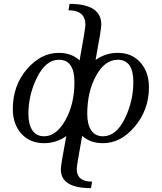

<svg xmlns="http://www.w3.org/2000/svg" viewBox="-20 -721 829 980"><path d="M444.3 239.3Q290.5 239.3 290.5 143.1Q290.5 121.6 318.4 -26.4Q266.6 9.8 205.1 9.8Q133.3 9.8 89.4 -38.3Q45.4 -86.4 45.4 -165Q45.4 -283.7 116.9 -367.4Q188.5 -451.2 280.3 -451.2Q345.2 -451.2 386.2 -412.6Q416 -576.2 416 -594.2Q416 -668.5 329.6 -668.5L335 -701.2Q497.1 -701.2 497.1 -595.2Q497.1 -571.3 467.8 -415Q519.5 -451.2 580.6 -451.2Q652.8 -451.2 696.5 -402.3Q740.2 -353.5 740.2 -274.9Q740.2 -161.6 668.7 -75.9Q597.2 9.8 505.4 9.8Q440.4 9.8 399.4 -27.8Q371.6 125.5 371.6 141.6Q371.6 206.1 450.2 206.1ZM205.6 -25.4Q267.1 -25.4 313.5 -107.2Q359.9 -189 359.9 -302.7Q359.9 -416 280.3 -416Q214.8 -416 169.9 -327.1Q125 -238.3 125 -139.6Q125 -85.9 145.3 -55.7Q165.5 -25.4 205.6 -25.4ZM505.9 -25.4Q572.3 -25.4 616.5 -114.5Q660.6 -203.6 660.6 -302.7Q660.6 -416 580.6 -416Q515.1 -416 470.2 -334.2Q425.3 -252.4 425.3 -139.6Q425.3 -85.9 445.6 -55.7Q465.8 -25.4 505.9 -25.4Z"/></svg>

Font: Kelvinch
Style: Italic
Weight: 400
Italic angle: -10°
Designer: Paul James Miller
Foundry: High-Logic / Made with FontCreator
Version: Version 3.40;July 22, 2017;FontCreator 11.0.0.2388 64-bit